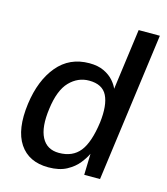

<svg xmlns="http://www.w3.org/2000/svg" viewBox="-112 -830 805 927"><g transform="rotate(15 290.5 -366.5)"><path d="M215.5 10Q117.5 10 71 -59.8Q24.5 -129.5 42 -261Q58.5 -382 119 -454.5Q179.5 -527 278.5 -527Q322 -527 352 -512.5Q382 -498 400 -477.2Q418 -456.5 425 -438.5L466 -743H572L472 0H393L396 -106Q385.5 -83.5 364.2 -56.5Q343 -29.5 306.8 -9.8Q270.5 10 215.5 10ZM247 -70.5Q315 -70.5 351.2 -115.8Q387.5 -161 401.5 -264.5Q412 -352 388.8 -398.8Q365.5 -445.5 299 -445.5Q243 -445.5 201.5 -402.8Q160 -360 147.5 -264.5Q134.5 -170.5 160.5 -120.5Q186.5 -70.5 247 -70.5Z"/></g></svg>

Font: Public Sans Medium
Style: Italic
Weight: 500
Italic angle: -8°
Designer: The Public Sans project authors (U.S. Web Design System). Libre Franklin designed by Pablo Impallari and Rodrigo Fuenzal
Version: Version 1.007; ttfautohint (v1.8.1) -l 8 -r 50 -G 200 -x 14 